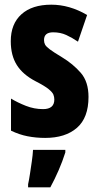

<svg xmlns="http://www.w3.org/2000/svg" viewBox="-20 -579 421 820"><path d="M358 -165Q358 -76 308.5 -33Q259 10 173 10Q134 10 98 3Q62 -4 27 -21V-158Q55 -141 90.5 -127Q126 -113 164 -113Q212 -113 212 -154Q212 -165 208 -175Q204 -185 187.5 -198.5Q171 -212 132 -232Q78 -260 52 -301Q26 -342 26 -403Q26 -477 71.5 -518Q117 -559 199 -559Q277 -559 352 -515L313 -401Q288 -418 263 -429.5Q238 -441 207 -441Q168 -441 168 -408Q168 -397 172.5 -388.5Q177 -380 193 -368Q209 -356 244 -335Q292 -306 325 -268Q358 -230 358 -165ZM259 72Q247 110 230.5 148Q214 186 195 221H100V208Q104 190 108 163.5Q112 137 116 109.5Q120 82 121 61H259Z"/></svg>

Font: Noto Sans Gujarati ExtraCondensed ExtraBold
Style: Regular
Weight: 800
Width: 2
Designer: Jelle Bosma - Monotype Design Team, Universal Thirst
Foundry: Monotype Imaging Inc.
Version: Version 2.106; ttfautohint (v1.8.4.7-5d5b)